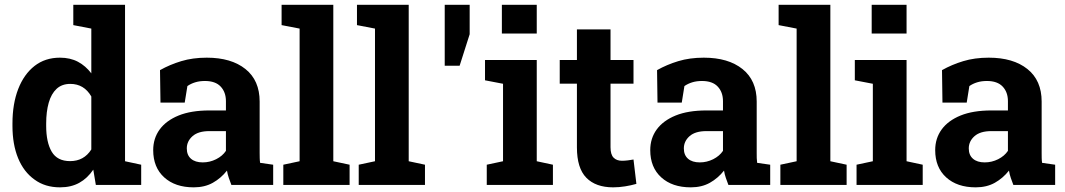

<svg xmlns="http://www.w3.org/2000/svg" viewBox="-20 -782 4502 812"><path d="M233.9 10.3Q170.4 10.3 126 -22.5Q80.6 -54.7 56.6 -113Q32.7 -171.4 32.7 -249.5V-259.8Q32.7 -342.8 57.1 -405.8Q81.5 -468.3 126.2 -503.2Q170.9 -538.1 233.4 -538.1Q276.9 -538.1 309.6 -520.8Q342.3 -503.4 366.2 -471.7V-661.1L290 -675.8V-761.7H508.8V-100.1L577.1 -85.4V0H385.3L374.5 -64.5Q349.6 -27.8 315.2 -8.8Q280.8 10.3 233.9 10.3ZM276.4 -100.6Q335 -100.6 366.2 -149.9V-374Q335.4 -427.2 277.3 -427.2Q241.7 -427.2 219.2 -406.2Q196.8 -385.3 186 -347.4Q175.3 -309.6 175.3 -259.8V-249.5Q175.3 -180.2 198.7 -140.4Q222.2 -100.6 276.4 -100.6Z M799.3 10.3Q720.7 10.3 674.3 -32Q627.9 -74.2 627.9 -147Q627.9 -196.8 655.3 -234.4Q682.6 -272 735.4 -293.5Q788.1 -314.9 865.7 -314.9H935.5V-354Q935.5 -392.1 913.3 -415.8Q891.1 -439.5 846.7 -439.5Q823.7 -439.5 805.4 -433.8Q787.1 -428.2 772.5 -418L761.2 -348.1H658.7L656.7 -485.4Q698.2 -508.8 746.6 -523.4Q794.9 -538.1 854.5 -538.1Q958 -538.1 1018.1 -490Q1078.1 -441.9 1078.1 -352.5V-134.8Q1078.1 -124 1078.4 -113.5Q1078.6 -103 1080.1 -93.3L1135.3 -85.4V0H958.5Q953.1 -13.7 947.8 -29.3Q942.4 -44.9 939.9 -60.5Q914.6 -28.3 880.1 -9Q845.7 10.3 799.3 10.3ZM837.4 -95.2Q867.2 -95.2 894 -108.6Q920.9 -122.1 935.5 -144V-227.5H865.2Q818.4 -227.5 794.2 -206.1Q770 -184.6 770 -154.3Q770 -126 787.8 -110.6Q805.7 -95.2 837.4 -95.2Z M1389.6 -761.7V-100.1L1458.5 -85.4V0H1178.2V-85.4L1247.1 -100.1V-661.1L1170.9 -675.8V-761.7Z M1708.5 -761.7V-100.1L1777.3 -85.4V0H1497.1V-85.4L1565.9 -100.1V-661.1L1489.7 -675.8V-761.7Z M1860.8 -761.7H1966.3V-637.2L1923.8 -503.9H1860.8Z M2102.5 -640.1V-761.7H2250V-640.1ZM2250 -528.3V-100.1L2318.4 -85.4V0H2038.6V-85.4L2107.4 -100.1V-427.7L2031.2 -442.4V-528.3Z M2573.2 10.3Q2499.5 10.3 2459.7 -30.3Q2419.9 -70.8 2419.9 -158.7V-428.2H2347.2V-528.3H2419.9V-657.7H2562V-528.3H2659.2V-428.2H2562V-159.2Q2562 -128.4 2575 -115.2Q2587.9 -102.1 2610.4 -102.1Q2622.1 -102.1 2635.7 -103.8Q2649.4 -105.5 2659.2 -107.4L2671.4 -4.4Q2649.4 2 2623.8 6.1Q2598.1 10.3 2573.2 10.3Z M2901.4 10.3Q2822.8 10.3 2776.4 -32Q2730 -74.2 2730 -147Q2730 -196.8 2757.3 -234.4Q2784.7 -272 2837.4 -293.5Q2890.1 -314.9 2967.8 -314.9H3037.6V-354Q3037.6 -392.1 3015.4 -415.8Q2993.2 -439.5 2948.7 -439.5Q2925.8 -439.5 2907.5 -433.8Q2889.2 -428.2 2874.5 -418L2863.3 -348.1H2760.7L2758.8 -485.4Q2800.3 -508.8 2848.6 -523.4Q2897 -538.1 2956.5 -538.1Q3060.1 -538.1 3120.1 -490Q3180.2 -441.9 3180.2 -352.5V-134.8Q3180.2 -124 3180.4 -113.5Q3180.7 -103 3182.1 -93.3L3237.3 -85.4V0H3060.5Q3055.2 -13.7 3049.8 -29.3Q3044.4 -44.9 3042 -60.5Q3016.6 -28.3 2982.2 -9Q2947.8 10.3 2901.4 10.3ZM2939.5 -95.2Q2969.2 -95.2 2996.1 -108.6Q3022.9 -122.1 3037.6 -144V-227.5H2967.3Q2920.4 -227.5 2896.2 -206.1Q2872.1 -184.6 2872.1 -154.3Q2872.1 -126 2889.9 -110.6Q2907.7 -95.2 2939.5 -95.2Z M3491.7 -761.7V-100.1L3560.5 -85.4V0H3280.3V-85.4L3349.1 -100.1V-661.1L3272.9 -675.8V-761.7Z M3666.5 -640.1V-761.7H3814V-640.1ZM3814 -528.3V-100.1L3882.3 -85.4V0H3602.5V-85.4L3671.4 -100.1V-427.7L3595.2 -442.4V-528.3Z M4106.4 10.3Q4027.8 10.3 3981.4 -32Q3935.1 -74.2 3935.1 -147Q3935.1 -196.8 3962.4 -234.4Q3989.7 -272 4042.5 -293.5Q4095.2 -314.9 4172.9 -314.9H4242.7V-354Q4242.7 -392.1 4220.5 -415.8Q4198.2 -439.5 4153.8 -439.5Q4130.9 -439.5 4112.5 -433.8Q4094.2 -428.2 4079.6 -418L4068.4 -348.1H3965.8L3963.9 -485.4Q4005.4 -508.8 4053.7 -523.4Q4102.1 -538.1 4161.6 -538.1Q4265.1 -538.1 4325.2 -490Q4385.3 -441.9 4385.3 -352.5V-134.8Q4385.3 -124 4385.5 -113.5Q4385.7 -103 4387.2 -93.3L4442.4 -85.4V0H4265.6Q4260.3 -13.7 4254.9 -29.3Q4249.5 -44.9 4247.1 -60.5Q4221.7 -28.3 4187.3 -9Q4152.8 10.3 4106.4 10.3ZM4144.5 -95.2Q4174.3 -95.2 4201.2 -108.6Q4228 -122.1 4242.7 -144V-227.5H4172.4Q4125.5 -227.5 4101.3 -206.1Q4077.1 -184.6 4077.1 -154.3Q4077.1 -126 4095 -110.6Q4112.8 -95.2 4144.5 -95.2Z"/></svg>

Font: Suwannaphum
Style: Bold
Weight: 700
Designer: Danh Hong
Version: Version 8.002; ttfautohint (v1.8.3)